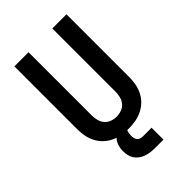

<svg xmlns="http://www.w3.org/2000/svg" viewBox="-271 -838 1142 1142"><g transform="rotate(-45 300.0 -267.5)"><path d="M300 8Q271 8 242 3Q213 -2 187 -14.5Q161 -27 140 -47Q119 -67 105.5 -93Q92 -119 86.5 -147.5Q81 -176 81 -205V-735H200V-205Q200 -184 205 -162.5Q210 -141 224 -124.5Q238 -108 258.5 -100.5Q279 -93 300 -93Q321 -93 341.5 -100.5Q362 -108 376 -124.5Q390 -141 395 -162.5Q400 -184 400 -205V-735H519V-205Q519 -176 513.5 -147.5Q508 -119 494.5 -93Q481 -67 460 -47Q439 -27 413 -14.5Q387 -2 358 3Q329 8 300 8ZM400 200H325Q307 200 289.5 197.5Q272 195 255 189Q238 183 223.5 172.5Q209 162 199 147Q189 132 185 114.5Q181 97 181 79Q181 63 184 47.5Q187 32 194 18Q201 4 212.5 -7.5Q224 -19 238.5 -26Q253 -33 268.5 -35.5Q284 -38 300 -38V0Q293 0 289 6.5Q285 13 283.5 20Q282 27 281 34Q280 41 280 48Q280 57 282 67Q284 77 290 85Q296 93 305.5 96.5Q315 100 325 100H400Z"/></g></svg>

Font: Iosevka Curly Extended
Style: Bold
Weight: 700
Width: 7
Monospace: yes
Designer: Belleve Invis
Foundry: Belleve Invis
Version: Version 11.1.0; ttfautohint (v1.8.3)